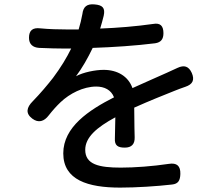

<svg xmlns="http://www.w3.org/2000/svg" viewBox="-20 -810 1020 874"><path d="M221 -455C195 -422 165 -386 129 -349C101 -321 95 -294 127 -270C155 -249 181 -257 202 -285C220 -308 238 -328 256 -345C297 -384 359 -416 418 -416C455 -416 486 -401 499 -367C385 -309 268 -232 268 -112C268 10 381 44 527 44C601 44 693 38 763 30C792 27 800 11 801 -18C802 -55 785 -70 748 -64C674 -53 594 -47 530 -47C431 -47 368 -61 368 -128C368 -185 420 -230 505 -276C504 -245 504 -210 503 -180C501 -148 516 -138 548 -138C579 -138 594 -154 593 -185L592 -228L591 -320C660 -351 723 -376 773 -396C788 -402 806 -409 824 -415C857 -426 867 -446 853 -478C839 -509 818 -515 788 -501C773 -494 757 -487 740 -479C694 -458 644 -437 583 -409C564 -463 514 -492 452 -492C414 -492 359 -481 326 -463C354 -500 380 -546 402 -592C495 -595 598 -602 686 -613C713 -617 724 -632 724 -659C724 -692 710 -707 677 -701C600 -690 515 -683 436 -680C442 -701 448 -720 452 -738C460 -774 447 -787 410 -790C376 -793 359 -780 355 -746C351 -723 345 -699 338 -676H280C247 -676 204 -677 163 -681C129 -685 112 -672 112 -638C112 -609 129 -594 158 -592C201 -590 245 -589 275 -589H304C284 -548 257 -503 221 -455Z"/></svg>

Font: GenSenRounded2 TW M
Style: Regular
Weight: 500
Version: Version 2.100;PS 2.1;hotconv 16.6.51;makeotf.lib2.5.65220 DE